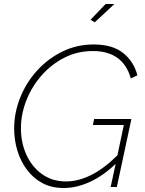

<svg xmlns="http://www.w3.org/2000/svg" viewBox="-20 -938 728 963"><path d="M299 5Q238 5 192 -20Q146 -45 114.5 -87.5Q83 -130 67 -183Q51 -236 51 -293Q51 -373 81.5 -449Q112 -525 167 -585Q222 -645 294 -680Q366 -715 450 -715Q545 -715 598.5 -671.5Q652 -628 669 -560L636 -545Q597 -682 446 -682Q368 -682 302.5 -648.5Q237 -615 188 -559Q139 -503 112 -434Q85 -365 85 -294Q85 -222 112.5 -161.5Q140 -101 191 -64.5Q242 -28 311 -28Q372 -28 436 -59.5Q500 -91 569 -159L601 -311H446L452 -341H639L566 0H535L560 -116Q496 -55 429.5 -25Q363 5 299 5ZM455 -826 434 -839 510 -918H554Z"/></svg>

Font: Raleway ExtraLight
Style: Italic
Weight: 200
Italic angle: -12°
Designer: Matt McInerney, Pablo Impallari, Rodrigo Fuenzalida
Foundry: Matt McInerney, Pablo Impallari, Rodrigo Fuenzalida
Version: Version 4.026